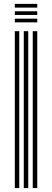

<svg xmlns="http://www.w3.org/2000/svg" viewBox="-20 -959 265 979"><path d="M147 0V-800H170V0ZM55.5 0V-800H78.2V0ZM101.2 0V-800H124V0ZM55.5 -920.2V-939.2H170V-920.2ZM55.5 -845V-863.8H170V-845ZM55.5 -882.8V-901.5H170V-882.8Z"/></svg>

Font: Big Shoulders Inline Text Thin
Style: Bold
Weight: 700
Version: Version 2.002